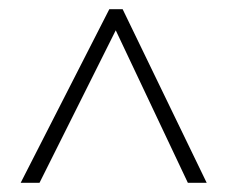

<svg xmlns="http://www.w3.org/2000/svg" viewBox="-20 -735 494 418"><path d="M25 -337H66L232 -669L389 -337H430L247 -715H218Z"/></svg>

Font: Noto Sans Myanmar Condensed ExtraLight
Style: Regular
Weight: 200
Width: 3
Designer: Monotype Design Team
Foundry: Monotype Imaging Inc.
Version: Version 2.107